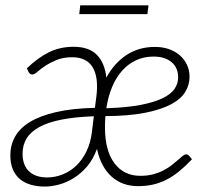

<svg xmlns="http://www.w3.org/2000/svg" viewBox="-20 -678 777 706"><path d="M18 0ZM550 -505.5Q577.5 -505.5 600.8 -497.5Q624 -489.5 641 -474.8Q658 -460 667.5 -439.8Q677 -419.5 677 -395.5Q677 -366.5 661.5 -340.5Q646 -314.5 610 -295Q574 -275.5 514.5 -263.5Q455 -251.5 367.5 -251Q366 -230.5 366 -210Q366 -124 400.8 -77.8Q435.5 -31.5 496 -31.5Q522.5 -31.5 543.8 -37.2Q565 -43 582 -52Q599 -61 611.8 -71Q624.5 -81 634.5 -90Q644.5 -99 651.8 -104.8Q659 -110.5 664.5 -110.5Q670.5 -110.5 675 -105.5L686 -92.5Q662 -67 639 -48.2Q616 -29.5 592 -17.2Q568 -5 542.2 0.8Q516.5 6.5 487.5 6.5Q429.5 6.5 390.2 -28.8Q351 -64 336.5 -130.5Q322.5 -92 299.8 -65.5Q277 -39 250.5 -22.8Q224 -6.5 196.2 0.8Q168.5 8 144.5 8Q116.5 8 93.2 1.2Q70 -5.5 53.2 -19.5Q36.5 -33.5 27.2 -55.2Q18 -77 18 -107Q18 -144.5 35.5 -175.8Q53 -207 90.5 -229.8Q128 -252.5 187 -266Q246 -279.5 329 -281.5L334.5 -324Q343 -393.5 320.8 -430.5Q298.5 -467.5 245.5 -467.5Q212.5 -467.5 188.2 -457.5Q164 -447.5 146.5 -435.8Q129 -424 117.5 -414Q106 -404 99 -404Q90.5 -404 85 -413L79 -427Q119.5 -466 160.2 -486Q201 -506 250.5 -506Q307.5 -506 336.5 -476Q365.5 -446 371 -392.5Q399.5 -445.5 444.8 -475.5Q490 -505.5 550 -505.5ZM325 -250.5Q256 -248 206.5 -238.2Q157 -228.5 125.2 -211.2Q93.5 -194 78.2 -169.5Q63 -145 63 -113.5Q63 -90.5 69.5 -74Q76 -57.5 88 -46.8Q100 -36 116.5 -30.8Q133 -25.5 152.5 -25.5Q183 -25.5 210.8 -36.8Q238.5 -48 260.8 -69.2Q283 -90.5 298 -121.5Q313 -152.5 318 -192.5ZM545 -470Q509.5 -470 480.5 -456.5Q451.5 -443 429.2 -418.2Q407 -393.5 392.2 -358.2Q377.5 -323 371 -280Q446.5 -282.5 497 -292.2Q547.5 -302 578.2 -317Q609 -332 622 -351.5Q635 -371 635 -393.5Q635 -429.5 610.5 -449.8Q586 -470 545 -470ZM275 -658.5H526L522 -626H271.5Z"/></svg>

Font: Lato Light
Style: Italic
Weight: 300
Italic angle: -7°
Designer: Lukasz Dziedzic
Foundry: tyPoland Lukasz Dziedzic
Version: Version 2.007; 2014-02-27